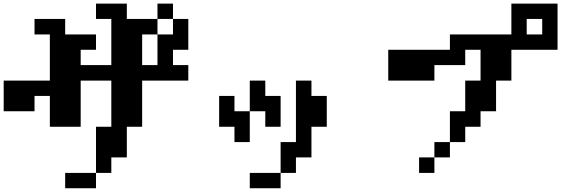

<svg xmlns="http://www.w3.org/2000/svg" viewBox="-20 -879 3040 1040"><path d="M750 -526.4H833V-692.4H917V-776.4H833V-692.4H750ZM0 -276.4V-442.4H250V-692.4H167V-776.4H333V-692.4H500V-609.4H417V-526.4H583V-776.4H500V-859.4H667V-776.4H833V-859.4H917V-776.4H1000V-609.4H917V-526.4H1000V-442.4H750V-192.4H667V-26.4H583V57.6H500V140.6H333V57.6H500V-192.4H583V-442.4H417V-192.4H250V-359.4H167V-276.4Z M1167 -192.4V-359.4H1250V-276.4H1333V-442.4H1417V-359.4H1500V-192.4H1417V-276.4H1333V-109.4H1250V-192.4ZM1500 57.6V-109.4H1583V-442.4H1667V-359.4H1750V-192.4H1667V-26.4H1583V57.6ZM1500 57.6V140.6H1333V57.6Z M2833 -692.4H2917V-776.4H2833ZM2083 -442.4V-609.4H2417V-692.4H2750V-859.4H3000V-609.4H2750V-442.4H2667V-276.4H2583V-192.4H2500V-109.4H2417V-26.4H2333V-109.4H2417V-276.4H2500V-442.4H2583V-609.4H2500V-526.4H2333V-442.4ZM2333 -26.4V57.6H2250V-26.4Z"/></svg>

Font: KH Dot Dougenzaka 12
Style: Regular
Weight: 400
Designer: Original version for X68000 by Keitarou Hiraki (http://hp.vector.co.jp/authors/VA000874/) / TrueType conversion by Homem
Version: Version 1.00.20150527